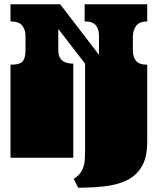

<svg xmlns="http://www.w3.org/2000/svg" viewBox="-20 -736 736 896"><path d="M345 140 324 99Q351 82 362 60Q373 38 375 15Q377 -8 377 -26V-135Q377 -152 377 -156.5Q377 -161 377 -163Q377 -165 377 -171V-172Q377 -179 377 -180.5Q377 -182 377 -187.5Q377 -193 377 -209V-260Q377 -277 377 -281.5Q377 -286 377 -288Q377 -290 377 -296V-297Q377 -304 377 -305.5Q377 -307 377 -312.5Q377 -318 377 -334V-439L252 -601V-501Q252 -439 322 -439V0H29V-135Q29 -152 29 -156.5Q29 -161 29 -163Q29 -165 29 -171V-172Q29 -179 29 -180.5Q29 -182 29 -187.5Q29 -193 29 -209V-260Q29 -277 29 -281.5Q29 -286 29 -288Q29 -290 29 -296V-297Q29 -304 29 -305.5Q29 -307 29 -312.5Q29 -318 29 -334V-434Q75 -434 87 -451Q99 -468 99 -500V-567Q99 -597 84 -616.5Q69 -636 29 -636V-716H261L442 -480V-569Q442 -599 427.5 -617.5Q413 -636 375 -636V-716H667V-636Q630 -636 615 -615Q600 -594 600 -564V-500Q600 -470 615 -452Q630 -434 667 -434V-74Q667 -1 641 42Q615 85 570.5 106Q526 127 468 133.5Q410 140 345 140Z"/></svg>

Font: Danfo
Style: Regular
Weight: 400
Designer: Seyi Olusanya, David Udoh, Eyiyemi Adegbite, Mirko Velimirović
Version: Version 1.000